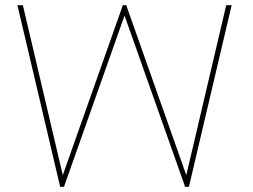

<svg xmlns="http://www.w3.org/2000/svg" viewBox="-20 -730 975 740"><path d="M50 -698 210 -18 212 -10H227L229 -17L460 -670L691 -17L693 -10H708L710 -18L870 -698L873 -710H852L850 -702L698 -55L469 -703L467 -710H453L451 -703L222 -55L70 -702L68 -710H47Z"/></svg>

Font: Nordica Plus
Style: NordicaClassicUltraLight
Weight: 300
Version: Version 1